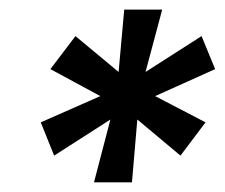

<svg xmlns="http://www.w3.org/2000/svg" viewBox="-20 -707 468 400"><path d="M175.8 -327.1 210 -458 92.8 -382.8 64.9 -452.1 189 -506.8 85 -563 137.2 -631.8 227.1 -557.1 238.8 -687H317.9L283.2 -557.1L399.9 -631.8L428.2 -563L303.2 -506.8L408.2 -452.1L356 -382.8L266.1 -458L254.9 -327.1Z"/></svg>

Font: Archivo
Style: Bold Italic
Weight: 700
Italic angle: -10°
Designer: Hector Gatti
Foundry: Omnibus-Type
Version: Version 2.001